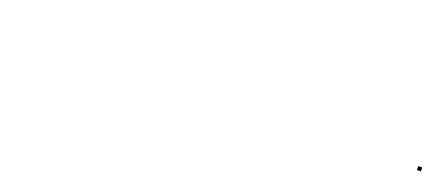

<svg xmlns="http://www.w3.org/2000/svg" viewBox="-11 -193 532 230"><g transform="rotate(20 255.0 -77.5)"><path d="M504.5 -74.5H509.5V-79.5H504.5Z"/></g></svg>

Font: FRB American Cursive Just Endings
Style: Italic
Weight: 400
Italic angle: -25°
Version: Version 2.0;Modular Font Editor K font №1